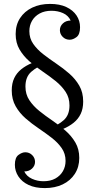

<svg xmlns="http://www.w3.org/2000/svg" viewBox="-20 -701 495 981"><path d="M130 -542Q130 -505 150 -476.5Q170 -448 201 -424Q232 -400 267.5 -376Q303 -352 334 -325Q365 -298 385 -263.5Q405 -229 405 -182Q405 -146 392.5 -119.5Q380 -93 356.5 -74Q333 -55 302 -42Q271 -29 233 -20V-45Q276 -61 305.5 -87Q335 -113 335 -162Q335 -202 315 -232Q295 -262 264 -287Q233 -312 197.5 -336Q162 -360 131 -387Q100 -414 80 -448Q60 -482 60 -527Q60 -574 82.5 -608.5Q105 -643 144.5 -662Q184 -681 236 -681Q285 -681 319 -665Q353 -649 371 -622Q389 -595 389 -562Q389 -525 371 -511.5Q353 -498 336 -498Q315 -498 300.5 -512.5Q286 -527 286 -547Q286 -567 301.5 -581.5Q317 -596 341 -596Q329 -622 302 -634Q275 -646 243 -646Q208 -646 182.5 -632Q157 -618 143.5 -594.5Q130 -571 130 -542ZM315 121Q315 84 295 55.5Q275 27 244 3Q213 -21 177.5 -45Q142 -69 111 -96Q80 -123 60 -158Q40 -193 40 -239Q40 -275 52.5 -301.5Q65 -328 88.5 -347Q112 -366 143.5 -379Q175 -392 212 -401V-376Q169 -360 139.5 -334Q110 -308 110 -259Q110 -219 130 -189Q150 -159 181 -134Q212 -109 247.5 -85Q283 -61 314 -34Q345 -7 365 27Q385 61 385 106Q385 152 362.5 187Q340 222 300.5 241Q261 260 209 260Q160 260 126 244Q92 228 74 200.5Q56 173 56 141Q56 104 74.5 90.5Q93 77 109 77Q130 77 144.5 91.5Q159 106 159 126Q159 146 143.5 160.5Q128 175 104 175Q116 200 143.5 212.5Q171 225 202 225Q238 225 263 211Q288 197 301.5 173.5Q315 150 315 121Z"/></svg>

Font: Brygada 1918
Style: Regular
Weight: 400
Designer: Mateusz Machalski | Borys Kosmynka | Przemek Hoffer
Foundry: NIEPODLEGLA 2018
Version: Version 3.006